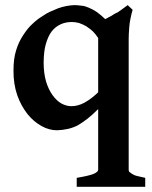

<svg xmlns="http://www.w3.org/2000/svg" viewBox="-20 -489 588 743"><path d="M255.9 -78.1Q281.7 -78.1 307.1 -91.8Q334 -106.9 359.9 -131.8V-341.8Q350.1 -356.9 339.8 -367.2Q332 -375 314 -387.2Q300.8 -395 286.1 -399.9Q272.9 -403.8 257.8 -403.8Q233.9 -403.8 214.8 -395Q193.8 -385.3 179.9 -367.2Q166 -349.1 157.2 -317.9Q149.4 -291 148.9 -247.1Q148.9 -206.1 158.2 -173.8Q167 -144 183.1 -121.1Q199.2 -99.1 216.8 -88.9Q236.8 -78.1 255.9 -78.1ZM276.9 233.9V199.2Q323.7 191.4 341.8 184.1Q359.9 176.3 359.9 168V-66.9Q335.9 -43 318.8 -29.8Q294.9 -11.7 280.8 -3.9Q263.7 4.9 243.2 9.8Q221.2 14.6 200.2 15.1Q170.4 15.1 141.1 -1Q110.4 -18.1 86.9 -46.9Q61 -80.1 46.9 -120.1Q31.7 -164.1 32.2 -216.8Q32.2 -261.7 42 -293Q51.8 -326.2 69.8 -353Q86.9 -379.9 106 -397Q125 -415 143.1 -425.8Q161.1 -438 171.9 -442.9Q193.8 -452.6 205.1 -457Q221.7 -462.9 237.8 -465.8Q253.9 -468.8 269 -469.2Q278.8 -469.2 296.9 -466.8Q309.1 -465.8 324.2 -459Q344.2 -450.2 354 -442.9Q371.1 -430.7 387.2 -415Q403.3 -422.9 412.1 -428.2Q418.9 -433.1 426.5 -437Q434.1 -440.9 438 -442.9L459 -458Q473.1 -467.8 474.1 -469.2L493.2 -451.2Q488.3 -434.1 484.9 -417Q481 -398.9 480 -380.9Q478 -355 478 -338.9V168Q478 172.9 480 175.8Q481.9 177.7 491 183.8Q500 189.9 509.8 191.9Q529.8 196.8 542 199.2V233.9Z"/></svg>

Font: Gentium Basic
Style: Bold
Weight: 700
Designer: J. Victor Gaultney and Annie Olsen
Foundry: SIL International
Version: Version 1.100